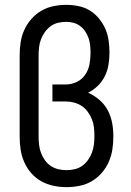

<svg xmlns="http://www.w3.org/2000/svg" viewBox="-20 -763 540 791"><path d="M254 8Q227 8 200.5 2.5Q174 -3 150.5 -16Q127 -29 109 -49.5Q91 -70 80 -95Q69 -120 65 -146.5Q61 -173 61 -200V-535Q61 -562 65 -588.5Q69 -615 80 -639.5Q91 -664 109 -684.5Q127 -705 150 -718.5Q173 -732 199.5 -737.5Q226 -743 253 -743Q278 -743 303 -738Q328 -733 349.5 -720Q371 -707 387.5 -687Q404 -667 414 -644Q424 -621 427.5 -596Q431 -571 431 -546Q431 -521 427 -496.5Q423 -472 412 -449.5Q401 -427 383 -409.5Q365 -392 343 -381Q368 -370 389.5 -351.5Q411 -333 424 -308.5Q437 -284 442 -256.5Q447 -229 447 -201Q447 -174 443 -147.5Q439 -121 428 -96Q417 -71 399 -50.5Q381 -30 358 -16.5Q335 -3 308 2.5Q281 8 254 8ZM254 -62Q271 -62 288 -66Q305 -70 319 -80Q333 -90 343 -104.5Q353 -119 359 -135Q365 -151 367 -168.5Q369 -186 369 -203Q369 -221 367 -238.5Q365 -256 358.5 -272Q352 -288 341.5 -302.5Q331 -317 316.5 -326.5Q302 -336 285 -340.5Q268 -345 250 -345H196V-415H250Q274 -415 295.5 -425Q317 -435 330.5 -454.5Q344 -474 348.5 -497.5Q353 -521 353 -544Q353 -560 351.5 -575.5Q350 -591 345 -605.5Q340 -620 331.5 -633Q323 -646 310.5 -655.5Q298 -665 283 -669Q268 -673 253 -673Q236 -673 219 -669Q202 -665 188.5 -655Q175 -645 165 -631Q155 -617 149 -601.5Q143 -586 141 -569Q139 -552 139 -535V-200Q139 -183 141 -166Q143 -149 149 -133Q155 -117 165 -103Q175 -89 189 -79.5Q203 -70 220 -66Q237 -62 254 -62Z"/></svg>

Font: Iosevka Gothic
Style: Regular
Weight: 400
Monospace: yes
Designer: Belleve Invis
Foundry: Belleve Invis
Version: Version 15.5.1; ttfautohint (v1.8.4)